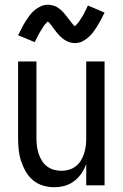

<svg xmlns="http://www.w3.org/2000/svg" viewBox="-20 -778 515 806"><path d="M208 8Q184 8 160.5 1Q137 -6 118.5 -21.5Q100 -37 88 -58Q76 -79 68.5 -102Q61 -125 58.5 -149Q56 -173 56 -197V-520H133V-197Q133 -181 135 -165Q137 -149 142 -133.5Q147 -118 155.5 -104Q164 -90 177 -80Q190 -70 205.5 -65.5Q221 -61 238 -61Q254 -61 269.5 -65.5Q285 -70 298 -80Q311 -90 319.5 -104Q328 -118 333 -133.5Q338 -149 340 -165Q342 -181 342 -197V-520H419V0H342V-89Q334 -68 321.5 -49.5Q309 -31 291 -17.5Q273 -4 251.5 2Q230 8 208 8ZM294 -597Q281 -597 269 -601.5Q257 -606 247 -613.5Q237 -621 228 -630.5Q219 -640 212 -649.5Q205 -659 196.5 -670.5Q188 -682 181 -688Q179 -686 174.5 -681.5Q170 -677 168 -674.5Q166 -672 163.5 -668.5Q161 -665 159 -661.5Q157 -658 154.5 -654Q152 -650 149 -645.5Q146 -641 143.5 -636Q141 -631 138 -625.5Q135 -620 132 -613.5Q129 -607 126 -601L56 -630Q65 -648 73 -663.5Q81 -679 89 -691Q97 -703 105 -714Q113 -725 125 -735Q137 -745 151 -751.5Q165 -758 181 -758Q189 -758 196.5 -756.5Q204 -755 210.5 -752.5Q217 -750 223.5 -745.5Q230 -741 235.5 -736.5Q241 -732 246.5 -725.5Q252 -719 256.5 -713.5Q261 -708 265.5 -702Q270 -696 275.5 -689Q281 -682 285 -677Q289 -672 294 -668Q296 -669 300.5 -674Q305 -679 307 -681.5Q309 -684 311.5 -687Q314 -690 316 -693.5Q318 -697 320.5 -701Q323 -705 326 -709.5Q329 -714 331.5 -719Q334 -724 337 -730Q340 -736 343 -742Q346 -748 349 -755L419 -725Q410 -707 402 -692Q394 -677 386 -664.5Q378 -652 370 -641.5Q362 -631 350 -620.5Q338 -610 324 -603.5Q310 -597 294 -597Z"/></svg>

Font: Iosevka QP
Style: Regular
Weight: 400
Designer: Belleve Invis
Foundry: Belleve Invis
Version: Version 20.0.0; ttfautohint (v1.8.4)